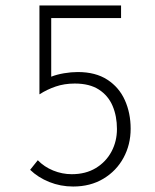

<svg xmlns="http://www.w3.org/2000/svg" viewBox="-20 -673 567 701"><path d="M247 8Q201 8 160 -8.5Q119 -25 90 -53L118 -88Q141 -64 174 -50.5Q207 -37 242 -37Q293 -37 330 -59.5Q367 -82 387 -119.5Q407 -157 407 -202Q407 -249 391 -286.5Q375 -324 341 -346Q307 -368 253 -368Q215 -368 183 -357Q151 -346 125 -329H124V-653H422V-607H167V-393Q187 -401 213.5 -405.5Q240 -410 264 -410Q329 -410 372 -382Q415 -354 436 -307Q457 -260 457 -203Q457 -145 431 -97Q405 -49 357.5 -20.5Q310 8 247 8Z"/></svg>

Font: Synthetic Light
Style: Regular
Weight: 300
Designer: Santiago Orozco
Foundry: Typemade
Version: Version 2.000; ttfautohint (v1.8.4.7-5d5b)